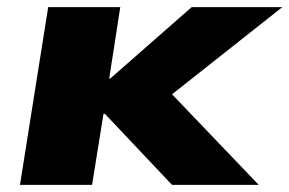

<svg xmlns="http://www.w3.org/2000/svg" viewBox="-20 -518 811 538"><path d="M36 0 115 -498H317L286 -298H289L517 -498H771L432 -230L435 -282L705 0H462L274 -199H270L238 0Z"/></svg>

Font: Nunito Sans 10pt Expanded Black
Style: Italic
Weight: 900
Width: 7
Italic angle: -9°
Designer: Vernon Adams
Foundry: Vernon Adams
Version: Version 3.101;gftools[0.9.27]